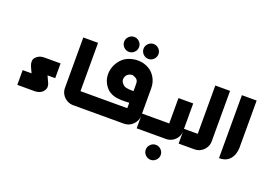

<svg xmlns="http://www.w3.org/2000/svg" viewBox="-132 -1172 2525 1785"><g transform="rotate(20 1130.5 -280.0)"><path d="M60 0V-146H148L126 -193Q126 -193 121.5 -203Q117 -213 113.5 -228Q110 -243 112 -260.5Q114 -278 129 -293Q140 -306 161 -315.5Q182 -325 210 -325H370V-179H294L316 -131Q320 -124 325.5 -110Q331 -96 331.5 -78.5Q332 -61 319 -41Q308 -24 291 -15Q274 -6 258.5 -3Q243 0 237 0Z M780 0H751V-146H780ZM769 0H612Q578 0 549 -17Q520 -34 503 -62.5Q486 -91 486 -125V-624H632V-129Q628 -133 623.5 -137.5Q619 -142 615 -146H769Z M930 -643Q900 -643 878 -665Q856 -687 856 -717Q856 -747 878 -769Q900 -791 930 -791Q960 -791 982 -769Q1004 -747 1004 -717Q1004 -687 982 -665Q960 -643 930 -643ZM1122 -643Q1092 -643 1070 -665Q1048 -687 1048 -717Q1048 -747 1070 -769Q1092 -791 1122 -791Q1152 -791 1174 -769Q1196 -747 1196 -717Q1196 -687 1174 -665Q1152 -643 1122 -643Z M761 0V-146H1112Q1108 -142 1103.5 -137.5Q1099 -133 1095 -129V-387Q1095 -412 1084.5 -425.5Q1074 -439 1058 -444Q1047 -451 1034.5 -451.5Q1022 -452 1010 -447.5Q998 -443 988 -435Q977 -426 971.5 -412Q966 -398 966 -384Q966 -370 973 -358Q983 -342 997.5 -331Q1012 -320 1044 -316.5Q1076 -313 1135 -317V-202Q1097 -200 1056.5 -198Q1016 -196 977 -201Q938 -206 904.5 -225Q871 -244 847 -283Q823 -323 819.5 -364.5Q816 -406 827.5 -444Q839 -482 862 -513Q885 -544 914 -563Q946 -583 986.5 -591.5Q1027 -600 1069 -594.5Q1111 -589 1148.5 -567Q1186 -545 1211 -505Q1226 -481 1233.5 -453Q1241 -425 1241 -394V-127Q1241 -93 1224 -64Q1207 -35 1178 -17.5Q1149 0 1113 0Z M1462 231Q1432 231 1410 209Q1388 187 1388 157Q1388 127 1410 105Q1432 83 1462 83Q1492 83 1514 105Q1536 127 1536 157Q1536 187 1514 209Q1492 231 1462 231Z M1241 0V-146H1527Q1523 -142 1518.5 -137.5Q1514 -133 1510 -129V-397H1656V-125Q1656 -90 1639 -61.5Q1622 -33 1593 -16.5Q1564 0 1530 0Z M1656 0V-146H1809Q1805 -142 1800.5 -137.5Q1796 -133 1792 -129V-624H1938V-125Q1938 -91 1921 -62.5Q1904 -34 1875.5 -17Q1847 0 1812 0Z M2055 -1V-624H2201V-162Q2201 -121 2186.5 -84Q2172 -47 2140 -24Q2108 -1 2055 -1Z"/></g></svg>

Font: Mada
Style: Bold
Weight: 700
Designer: Khaled Hosny
Version: Version 1.5